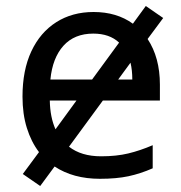

<svg xmlns="http://www.w3.org/2000/svg" viewBox="-20 -586 604 640"><path d="M114 34 56 -6 110 -79Q84 -113 69.5 -159.5Q55 -206 55 -264Q55 -352 84.5 -415Q114 -478 167.5 -512Q221 -546 292 -546Q369 -546 423 -507L466 -566L524 -526L472 -456Q513 -394 513 -304V-251H323L210 -97Q251 -65 317 -65Q368 -65 407.5 -74.5Q447 -84 489 -102V-25Q448 -7 408 1.5Q368 10 313 10Q224 10 162 -31ZM291 -474Q228 -474 191.5 -433.5Q155 -393 148 -321H287L377 -444Q345 -474 291 -474ZM421 -321Q421 -352 415 -377L374 -321ZM146 -251Q147 -195 165 -155L235 -251Z"/></svg>

Font: Noto Sans Living
Style: Regular
Weight: 400
Designer: Monotype Design Team
Foundry: Monotype Imaging Inc.
Version: Version 2.013; ttfautohint (v1.8.4.7-5d5b)